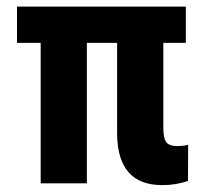

<svg xmlns="http://www.w3.org/2000/svg" viewBox="-20 -548 609 574"><path d="M535.6 -419.9H468.3V-166Q468.3 -134.3 477.3 -122.8Q486.3 -111.3 509.8 -111.3Q528.3 -111.3 542.5 -115.2L542 -7.3Q507.3 5.4 464.8 5.4Q332.5 5.4 330.1 -145.5V-419.9H239.7V0H101.6V-419.9H30.8V-528.3H535.6Z"/></svg>

Font: Roboto Condensed
Style: Bold
Weight: 700
Designer: Google
Version: Version 2.134; 2016